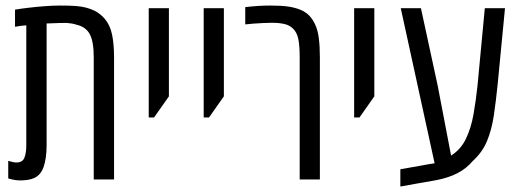

<svg xmlns="http://www.w3.org/2000/svg" viewBox="-20 -660 1894 706"><path d="M53.2 3.4Q43.9 3.4 32.7 1.5Q21.5 -0.5 10.3 -3.9V-68.4Q30.3 -62.5 40.5 -62.5Q63 -62.5 69.8 -80.3Q76.7 -98.1 76.7 -125.5V-566.9Q66.4 -566.4 55.9 -564.9Q45.4 -563.5 35.2 -561.5V-624.5Q54.2 -627.9 83.3 -631.3Q112.3 -634.8 143.6 -637.2Q174.8 -639.6 201.2 -639.6Q236.3 -639.6 258.8 -637.9Q281.2 -636.2 297.1 -631.8Q313 -627.4 327.6 -620.6Q338.9 -614.7 348.1 -607.4Q357.4 -600.1 365.2 -590.8Q384.8 -567.9 392.1 -532.7Q399.4 -497.6 399.4 -449.2V0H324.7V-449.7Q324.7 -507.3 310.1 -534.4Q295.4 -561.5 260.7 -569.3Q246.1 -574.2 225.6 -575.7Q216.8 -575.7 198.2 -575.4Q179.7 -575.2 151.4 -573.7V-125.5Q151.4 -101.1 148.4 -80.8Q145.5 -60.5 140.1 -45.4Q129.9 -17.1 106.9 -5.9Q95.2 -0.5 81.3 1.5Q67.4 3.4 53.2 3.4Z M526.9 -228V-629.9H601.1V-305.7L546.4 -228Z M729 -228V-629.9H803.2V-305.7L748.5 -228Z M1082 0V-449.7Q1082 -491.2 1076.9 -516.4Q1071.8 -541.5 1057.1 -555.2Q1043.9 -567.9 1024.7 -572Q1005.4 -576.2 980.5 -576.2Q967.3 -576.2 949.2 -575.4Q931.2 -574.7 913.1 -573.2Q895 -571.8 881.8 -570.3V-633.8Q906.2 -636.7 929.2 -638.2Q952.1 -639.6 973.1 -639.6Q1012.2 -639.6 1037.6 -636.2Q1063 -632.8 1083.5 -624.5Q1103 -616.7 1116 -603.8Q1128.9 -590.8 1138.2 -571.3Q1148.4 -550.3 1152.3 -519.8Q1156.2 -489.3 1156.2 -449.2V0Z M1282.2 -228V-629.9H1356.4V-305.7L1301.8 -228Z M1452.1 25.9V-37.6L1534.7 -52.2Q1545.4 -54.2 1556.2 -56.2Q1566.9 -58.1 1578.1 -59.6L1453.6 -629.9H1527.8L1589.4 -345.2L1638.7 -87.9Q1674.8 -110.8 1693.6 -150.4Q1712.4 -189.9 1721.2 -240.2Q1730 -290.5 1735.8 -344.7L1762.7 -629.9H1836.9L1810.1 -351.6Q1803.7 -288.1 1795.9 -235.6Q1788.1 -183.1 1770.8 -141.4Q1753.4 -99.6 1718.3 -67.9Q1695.3 -40.5 1662.1 -23.2Q1628.9 -5.9 1582 2.9Q1549.8 8.3 1517.3 14.2Q1484.9 20 1452.1 25.9Z"/></svg>

Font: Open Sans Condensed
Style: Regular
Weight: 400
Width: 3
Designer: Monotype Design Team
Foundry: Monotype Imaging Inc.
Version: Version 3.000